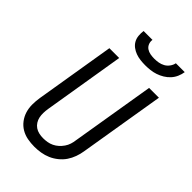

<svg xmlns="http://www.w3.org/2000/svg" viewBox="-281 -1054 1162 1162"><g transform="rotate(45 300.0 -473.5)"><path d="M254 8Q223 8 194 2.5Q165 -3 140.5 -17.5Q116 -32 98.5 -55Q81 -78 72.5 -105.5Q64 -133 64 -163.5Q64 -194 69 -225L153 -735H237L151 -213Q148 -194 147.5 -175.5Q147 -157 150.5 -140Q154 -123 163.5 -108Q173 -93 187 -83.5Q201 -74 218.5 -70Q236 -66 255 -66Q272 -66 290 -69Q308 -72 324.5 -80Q341 -88 355 -100.5Q369 -113 380 -129Q391 -145 396.5 -162.5Q402 -180 404 -197L493 -735H577L486 -185Q482 -159 472.5 -132.5Q463 -106 447.5 -83Q432 -60 409 -41.5Q386 -23 360.5 -12Q335 -1 307.5 3.5Q280 8 254 8ZM379 -815Q358 -815 337 -817.5Q316 -820 297 -827Q278 -834 262 -846Q246 -858 236.5 -875Q227 -892 225 -913Q223 -934 226 -955H302Q299 -938 305.5 -922Q312 -906 325.5 -897Q339 -888 356 -885Q373 -882 390 -882Q407 -882 425 -885Q443 -888 459.5 -897Q476 -906 487.5 -922Q499 -938 502 -955H578Q575 -934 566 -913Q557 -892 541.5 -875Q526 -858 506 -846Q486 -834 465 -827Q444 -820 422 -817.5Q400 -815 379 -815Z"/></g></svg>

Font: Iosevka Extended
Style: Italic
Weight: 400
Width: 7
Italic angle: -9°
Monospace: yes
Designer: Belleve Invis
Foundry: Belleve Invis
Version: Version 32.5.0; ttfautohint (v1.8.4)